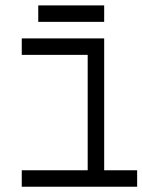

<svg xmlns="http://www.w3.org/2000/svg" viewBox="-20 -708 540 728"><path d="M500 0V-62.5H375Q375 -62.5 375 -562.5H62.5V-500H312.5V-62.5H62.5V0ZM375 -625V-687.5H125V-625Z"/></svg>

Font: UnifontExMono
Style: Regular
Weight: 500
Version: Version 15.0.06